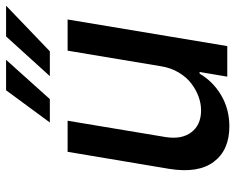

<svg xmlns="http://www.w3.org/2000/svg" viewBox="-94 -702 803 656"><g transform="rotate(-90 308.0 -374.5)"><path d="M409.1 -226.2 462.4 -545.5H568.9L478 0H373.6L389.6 -94.5H383.9Q357.2 -48.7 310 -20.8Q262.8 7.1 203.5 7.1Q122.5 7.1 82.6 -46.2Q42.6 -99.4 58.6 -198.5L116.8 -545.5H223L167.3 -211.3Q158.4 -155.9 183.6 -122.7Q208.8 -89.5 258.5 -89.5Q281.6 -89.5 305.2 -98Q328.8 -106.5 350.3 -122.9Q371.8 -139.2 387.8 -166Q403.8 -192.8 409.1 -226.2ZM375.4 -606.2 511 -755.7H616.1L460.2 -606.2ZM217 -606.2 327.1 -755.7H431.1L296.9 -606.2Z"/></g></svg>

Font: Karasuma Gothic
Style: Medium Italic
Weight: 500
Italic angle: 9.39998°
Designer: Rasmus Andersson / Ryoko Nishizuka
Foundry: Genbu
Version: Version 1.00